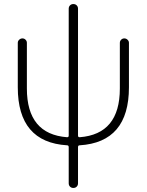

<svg xmlns="http://www.w3.org/2000/svg" viewBox="-20 -710 726 950"><path d="M312 9Q68 -6 68 -278V-498Q68 -507 75 -513.5Q82 -520 91 -520Q100 -520 106.5 -513.5Q113 -507 113 -498V-272Q113 -46 312 -31Q320 -31 320 -39V-667Q320 -677 326.5 -683.5Q333 -690 343 -690Q353 -690 359.5 -683.5Q366 -677 366 -667V-39Q366 -31 374 -31Q573 -46 573 -272V-498Q573 -507 579.5 -513.5Q586 -520 595 -520Q604 -520 611 -513.5Q618 -507 618 -498V-278Q618 -6 374 9Q366 9 366 18V197Q366 207 359.5 213.5Q353 220 343 220Q333 220 326.5 213.5Q320 207 320 197V18Q320 9 312 9Z"/></svg>

Font: Rounded Mplus 1c Light
Style: Regular
Weight: 300
Version: Version 1.059.20150529